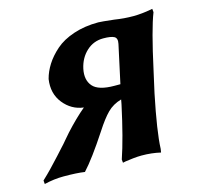

<svg xmlns="http://www.w3.org/2000/svg" viewBox="-74 -518 620 604"><g transform="rotate(-15 235.5 -216.0)"><path d="M312 -233.9 338.9 -357.9Q342.8 -376 332.3 -381.6Q321.8 -387.2 296.9 -387.2Q265.1 -387.2 242.2 -366Q219.2 -344.7 211.9 -311Q204.6 -275.9 222.7 -254.9Q240.7 -233.9 293 -233.9ZM294.9 -439.9Q303.7 -439.9 346.2 -435.1Q376.5 -430.2 407.2 -430.2Q420.9 -430.2 436.8 -431.9Q452.6 -433.6 461.4 -435.5L470.2 -437L471.2 -425.8Q451.7 -376.5 423.8 -248L408.2 -178.2Q383.8 -60.1 381.8 -4.9Q381.8 -4.4 380.9 1Q379.9 6.3 379.9 6.8Q351.1 0 317.9 0Q305.7 0 290 1.7Q274.4 3.4 265.1 4.9L255.9 6.8L254.9 -3.9Q276.4 -66.9 298.8 -170.9Q299.8 -174.3 300.3 -178.7Q300.8 -183.1 301.8 -187Q274.4 -179.2 256.1 -160.9Q237.8 -142.6 214.8 -106.9Q164.6 -30.3 132.8 3.9Q107.4 0 64 0Q33.2 0 1 7.8L0 -3.9Q16.6 -19.5 29.3 -32.7Q42 -45.9 61.3 -66.9Q80.6 -87.9 83 -90.8Q88.4 -96.2 98.9 -108.9Q109.4 -121.6 116.2 -128.9Q150.9 -167 182.1 -192.9Q142.6 -197.8 116.9 -230Q91.3 -262.2 98.1 -308.1Q104 -331.1 117.9 -353Q131.8 -375 154.8 -395.3Q177.7 -415.5 214.1 -427.7Q250.5 -439.9 294.9 -439.9Z"/></g></svg>

Font: Linear Smooth
Style: Bold Italic
Weight: 700
Designer: Philipp H. Poll, Flanker
Foundry: Philipp H. Poll, reworked by Flanker
Version: Version 1.061 | FøM Fix